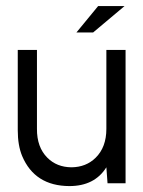

<svg xmlns="http://www.w3.org/2000/svg" viewBox="-20 -610 477 639"><path d="M334 -53.2Q294.9 9.3 210.9 9.3Q95.7 8.8 53.7 -90.8Q39.1 -126 39.1 -176.8V-443.8H103V-181.2Q102.5 -120.1 137.7 -85Q168.9 -53.7 217.8 -53.2Q266.6 -53.7 298.3 -85Q334 -120.1 334 -181.2V-443.8H397.9V0H337.9ZM394.5 -589.8 290 -502H234.4L306.6 -589.8Z"/></svg>

Font: Meera
Style: Regular
Weight: 400
Designer: Hussain KH and Suresh P for Swathanthra Malayalam Computing (SMC)
Version: Version 7.0.0+20221109